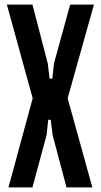

<svg xmlns="http://www.w3.org/2000/svg" viewBox="-20 -820 440 840"><path d="M122 0 184 -230 191 -296H202L210 -230L271 0H384L276 -390L391 -800H287L216 -542L209 -476H197L189 -542L122 -800H10L123 -390L17 0Z"/></svg>

Font: Yard Headline
Style: Regular
Weight: 400
Monospace: yes
Designer: Roman Shamin
Foundry: Evil Martians
Version: Version 1.000